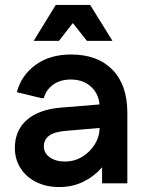

<svg xmlns="http://www.w3.org/2000/svg" viewBox="-20 -740 593 775"><path d="M219 15Q167 15 126.5 -5Q86 -25 63 -61Q40 -97 40 -143Q40 -214 89 -256.5Q138 -299 230 -306L426 -322V-227L247 -212Q199 -208 178 -192Q157 -176 157 -149Q157 -122 181 -105Q205 -88 242 -88Q281 -88 312.5 -107.5Q344 -127 363 -158Q382 -189 382 -225V-308Q382 -356 350 -387.5Q318 -419 266 -419Q222 -419 193.5 -397.5Q165 -376 157 -344H146L48 -368Q66 -436 123.5 -478Q181 -520 267 -520Q374 -520 434 -458.5Q494 -397 494 -285V0H392V-147L433 -141Q421 -98 390 -62.5Q359 -27 315.5 -6Q272 15 219 15ZM116 -575 205 -720H344L434 -575H331L274 -647L218 -575Z"/></svg>

Font: Fustat
Style: Bold
Weight: 700
Designer: Mohamed Gaber, Khaled Hosny, Laura Garcia Mut
Foundry: Kief Type Foundry, Alif Type Foundry, Hard Type Foundry
Version: Version 1.007